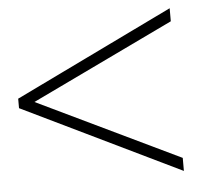

<svg xmlns="http://www.w3.org/2000/svg" viewBox="-43 -679 641 601"><g transform="rotate(-5 277.5 -378.5)"><path d="M511.2 -122.6 14.2 -363.3V-393.1L511.2 -633.8V-592.8L64 -378.4L511.2 -163.6Z"/></g></svg>

Font: Spartan MB Light
Style: Regular
Weight: 300
Designer: Matt Bailey, Mirko Velimirovic
Foundry: Matt Bailey
Version: Version 1.005